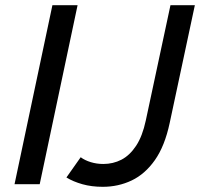

<svg xmlns="http://www.w3.org/2000/svg" viewBox="-20 -710 775 740"><path d="M36 0 182 -690H279L133 0ZM236 -26 291 -104Q307 -92 330 -85Q353 -78 378 -78Q416 -78 448 -94.5Q480 -111 504.5 -148Q529 -185 542 -246L637 -690H731L634 -236Q615 -147 577 -93Q539 -39 487.5 -14.5Q436 10 376 10Q333 10 297.5 0Q262 -10 236 -26Z"/></svg>

Font: Radio Canada
Style: Italic
Weight: 400
Italic angle: -12°
Designer: Charles Daoud, Etienne Aubert Bonn, Alexandre Saumier Demers, Jacques Le Bailly
Foundry: Radio-Canada
Version: Version 2.104;gftools[0.9.28.dev5+ged2979d]